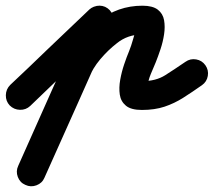

<svg xmlns="http://www.w3.org/2000/svg" viewBox="-71 -335 750 674"><path d="M-37 35Q-51 20 -50.5 -1Q-50 -22 -35 -37Q-3 -67 29.5 -98Q62 -129 94 -160Q131 -195 168 -230.5Q205 -266 242 -301Q257 -315 278 -314.5Q299 -314 314 -299Q328 -284 327.5 -263Q327 -242 312 -228Q275 -193 238 -157.5Q201 -122 164 -87Q132 -56 99.5 -25Q67 6 35 37Q20 51 -1 50.5Q-22 50 -37 35ZM298 -311Q317 -302 324.5 -282.5Q332 -263 323 -244Q264 -111 204.5 22Q145 155 85 289Q85 289 85 289Q85 289 85 289Q77 308 57 315.5Q37 323 18 314Q-1 306 -8.5 286Q-16 266 -7 247Q52 114 111.5 -19Q171 -152 231 -285Q239 -304 259 -311.5Q279 -319 298 -311ZM240 -59Q233 -39 213.5 -30.5Q194 -22 175 -30Q155 -37 146.5 -56.5Q138 -76 146 -95Q165 -144 200 -186.5Q235 -229 275 -261Q342 -315 429 -315Q465 -315 483 -301Q501 -287 505 -264Q509 -241 505 -214.5Q501 -188 492.5 -162.5Q484 -137 476 -117Q468 -98 458.5 -75.5Q449 -53 447 -31Q447 -29 444.5 -35Q442 -41 440 -43Q437 -46 430 -48Q423 -50 427 -50Q476 -50 509 -71Q542 -92 580 -118Q580 -118 580 -118Q580 -118 580 -118Q597 -130 617.5 -126.5Q638 -123 650 -106Q662 -89 658.5 -68.5Q655 -48 638 -36Q604 -12 572.5 8Q541 28 506.5 39.5Q472 51 427 51Q389 51 371 36Q353 21 349.5 -3Q346 -27 351 -55Q356 -83 365 -109.5Q374 -136 382 -155Q390 -175 395.5 -195Q401 -215 408 -235Q408 -234 409 -231Q413 -222 421 -217Q422 -216 423.5 -215.5Q425 -215 426 -215Q428 -214 429 -214Q377 -214 339 -183Q308 -159 281 -127Q254 -95 240 -59Q240 -59 240 -59Q240 -59 240 -59Z"/></svg>

Font: FRB American Cursive Ultra
Style: Bold Italic
Weight: 1000
Italic angle: -25°
Version: Version 2.0;Modular Font Editor K font №1